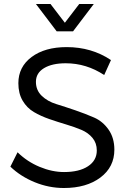

<svg xmlns="http://www.w3.org/2000/svg" viewBox="-20 -939 651 962"><path d="M32 -104 68 -176Q116 -129 178.5 -103Q241 -77 301 -77Q377 -77 421 -106Q465 -135 465 -185Q465 -222 443.5 -248Q422 -274 387.5 -288.5Q353 -303 311 -315.5Q269 -328 227 -342.5Q185 -357 150 -377.5Q115 -398 93.5 -434.5Q72 -471 72 -522Q72 -604 138.5 -653.5Q205 -703 314 -703Q439 -703 536 -638L502 -563Q413 -622 309 -622Q241 -622 200.5 -597.5Q160 -573 160 -529Q160 -487 189 -459Q218 -431 262 -417.5Q306 -404 357 -386.5Q408 -369 451.5 -350Q495 -331 524 -289.5Q553 -248 553 -189Q553 -102 483 -49.5Q413 3 300 3Q225 3 154 -26Q83 -55 32 -104ZM160 -919H233L305 -825L377 -919H450L346 -782H264Z"/></svg>

Font: Trueno
Style: Lt
Weight: 300
Designer: Julieta Ulanovsky
Foundry: Julieta Ulanovsky
Version: Version 3.001b